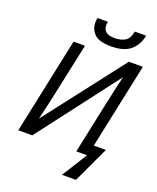

<svg xmlns="http://www.w3.org/2000/svg" viewBox="-195 -1040 1100 1341"><g transform="rotate(20 355.5 -369.0)"><path d="M433 188 551 0H471L555 -397Q563 -431 571 -468.5Q579 -506 586.5 -539.5Q594 -573 600 -595H598L144 0H40L191 -714H276L192 -321Q186 -291 177 -253Q168 -215 160.5 -181Q153 -147 148 -129H150L602 -714H706L572 -80H662L537 188ZM446 -772Q361 -772 324.5 -805.5Q288 -839 288 -893Q288 -912 292 -926H369Q366 -910 366 -898Q366 -870 385.5 -852.5Q405 -835 451 -835Q498 -835 528.5 -853.5Q559 -872 569 -926H653Q640 -856 591.5 -814Q543 -772 446 -772Z"/></g></svg>

Font: Noto Sans IKEA
Style: Italic
Weight: 400
Italic angle: -12°
Designer: Monotype Design Team
Foundry: Monotype Imaging Inc.
Version: Version 2.001